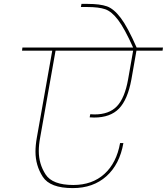

<svg xmlns="http://www.w3.org/2000/svg" viewBox="-20 -984 856 985"><path d="M443 -398Q451 -397 465 -397Q540 -397 580 -439Q620 -481 637 -576L663 -724H265L186 -278Q179 -241 179 -209Q179 -143 214 -89Q249 -35 356 -35Q453 -35 515.5 -91.5Q578 -148 596 -250H613Q594 -141 526 -80Q458 -19 353 -19Q237 -19 199.5 -77Q162 -135 162 -206Q162 -239 169 -278L248 -724H93L95 -740H663Q619 -838 586 -881.5Q553 -925 520 -936.5Q487 -948 427 -948H395L398 -964H430Q493 -964 528.5 -951.5Q564 -939 599.5 -892Q635 -845 681 -740H816L814 -724H680L654 -576Q635 -473 590.5 -427Q546 -381 463 -381L440 -382Z"/></svg>

Font: Fz Poppins Thin
Style: Italic
Weight: 100
Italic angle: -10°
Designer: Ninad Kale (Devanagari), Jonny Pinhorn (Latin)
Foundry: Indian Type Foundry
Version: Vit hóa bi Vntype.Com & FontZin.Com